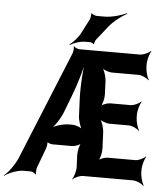

<svg xmlns="http://www.w3.org/2000/svg" viewBox="-109 -991 916 1084"><g transform="rotate(5 349.5 -449.5)"><path d="M725 -50V-65C725 -89 736 -126 745 -139L743 -141C733 -129 704 -115 686 -115H529C512 -115 481 -104 473 -92L475 -90C487 -102 496 -141 495 -163L491 -255C490 -280 477 -321 463 -334L460 -332C471 -319 504 -307 524 -307H632C651 -307 680 -293 690 -281L692 -283C683 -296 672 -333 672 -357V-372C672 -396 683 -433 692 -446L690 -448C680 -436 651 -422 632 -422H517C500 -422 469 -411 460 -399L462 -397C474 -409 483 -448 482 -470L479 -544C478 -569 465 -610 451 -623L449 -621C459 -608 492 -596 512 -596H662C681 -596 710 -582 720 -570L722 -572C713 -585 702 -622 702 -646V-661C702 -685 713 -722 722 -735L720 -737C709 -725 679 -711 659 -711H316C308 -711 289 -719 286 -725L283 -723C286 -717 284 -694 280 -685L30 -73C13 -31 -23 17 -46 35L-45 38C-22 20 27 0 63 0H103C111 0 128 8 131 15L134 13C131 6 133 -18 137 -28L177 -135C181 -145 185 -171 182 -178L180 -176C183 -169 203 -163 212 -163H322C339 -163 369 -174 378 -186L375 -188C364 -176 355 -137 356 -115L359 -48C360 -26 349 11 339 23L341 25C350 13 381 0 399 0H682C702 0 732 14 743 26L745 24C736 11 725 -26 725 -50ZM261 -351 294 -437C324 -513 354 -616 364 -678H360C347 -616 339 -507 343 -423L347 -335C348 -310 361 -269 375 -255L378 -258C367 -271 334 -283 314 -283H295C261 -283 212 -268 191 -251L192 -247C214 -264 246 -312 261 -351ZM360 -884 319 -804C305 -776 276 -746 259 -734L260 -730C278 -742 316 -756 344 -756H374C379 -756 391 -751 393 -747L397 -748C395 -753 401 -768 405 -773L466 -850C493 -885 540 -919 568 -934L566 -937C537 -923 483 -907 442 -907H397C390 -907 372 -914 368 -919L365 -918C367 -912 364 -891 360 -884Z"/></g></svg>

Font: Asimov
Style: EdgeExtreme
Weight: 500
Designer: Google
Version: Version 2.000980: 2014